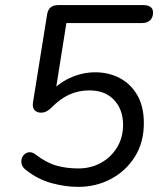

<svg xmlns="http://www.w3.org/2000/svg" viewBox="-20 -725 640 754"><path d="M287.3 8.9Q236.6 8.9 182.3 -5.9Q128 -20.8 81 -58.2Q68.9 -67.5 65.5 -78.9Q62.1 -90.4 65.1 -101.1Q68 -111.8 76.1 -119.1Q84.1 -126.3 95.1 -127.2Q106.1 -128.1 118.3 -119.3Q161 -86.3 200.8 -74.9Q240.5 -63.5 287.3 -63.5Q337.2 -63.5 377 -85.8Q416.9 -108.1 440.1 -146.8Q463.3 -185.5 463.3 -234.5Q463.3 -295.1 427.8 -332.6Q392.3 -370 331.2 -370Q287.1 -370 250.7 -352.9Q214.3 -335.8 181.6 -301.8Q172.3 -293 162.8 -287.8Q153.3 -282.6 140.5 -282.6Q125 -282.6 115.9 -292.4Q106.9 -302.2 109.3 -321.1L165 -668.5Q170.8 -705 208.3 -705H542.6Q561.1 -705 571.1 -697.7Q581 -690.4 581 -675.4Q581 -656.4 569.6 -645.5Q558.2 -634.5 538.3 -634.5H240.7L196.2 -354.3H172.2Q204.2 -395.7 253.4 -418.4Q302.7 -441.1 354 -441.1Q406.7 -441.1 450 -418.5Q493.2 -395.8 519 -351.6Q544.9 -307.4 544.9 -241.2Q544.9 -165.9 509.8 -109.7Q474.6 -53.5 415.8 -22.3Q357.1 8.9 287.3 8.9Z"/></svg>

Font: Nunito Variable Extra Light
Style: Italic
Weight: 200
Italic angle: -9°
Designer: Vernon Adams
Foundry: Vernon Adams
Version: Version 3.602